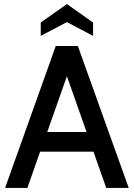

<svg xmlns="http://www.w3.org/2000/svg" viewBox="-20 -927 660 947"><path d="M441 -179H178L115 0H5L255 -700H364L615 0H504ZM407 -276 310 -551 213 -276ZM181 -816 310 -907 439 -816V-750L310 -818L181 -750Z"/></svg>

Font: Cabin Medium
Style: Regular
Weight: 500
Designer: Pablo Impallari
Foundry: Pablo Impallari. http://www.impallari.com Igino Marini. http://www.ikern.com
Version: Version 2.200